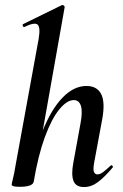

<svg xmlns="http://www.w3.org/2000/svg" viewBox="-20 -746 495 775"><path d="M60 8Q41 8 34 5.5Q27 3 27 0Q27 -4 32.5 -26Q38 -48 42 -74L136 -589Q144 -637 131.5 -647Q119 -657 78 -637Q74 -636 72 -642Q70 -648 74 -649L229 -725Q234 -727 238 -723Q242 -719 241 -717L116 -12Q111 8 60 8ZM319 9Q286 9 276.5 -16Q267 -41 276 -89L305 -248Q314 -296 306.5 -319Q299 -342 278 -342Q250 -342 219 -304Q188 -266 161 -192.5Q134 -119 116 -12L98 -13Q118 -132 152.5 -218.5Q187 -305 232.5 -352Q278 -399 329 -399Q371 -399 388 -367Q405 -335 393 -267L360 -89Q355 -61 359.5 -51.5Q364 -42 373 -42Q384 -42 397 -52Q410 -62 426 -77Q429 -81 433.5 -77Q438 -73 434 -69Q403 -32 376 -11.5Q349 9 319 9Z"/></svg>

Font: Cormorant Infant Light
Style: Bold Italic
Weight: 700
Italic angle: -10°
Version: Version 4.001